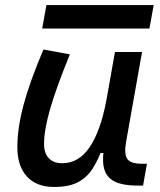

<svg xmlns="http://www.w3.org/2000/svg" viewBox="-20 -721 626 751"><path d="M191.4 10.3Q123 10.3 85.4 -30.5Q47.9 -71.3 47.9 -145Q47.9 -219.7 72 -310.3Q96.2 -400.9 149.9 -527.3L253.4 -508.3Q200.2 -378.9 176.3 -295.7Q152.3 -212.4 152.3 -157.2Q152.3 -121.6 170.9 -102.1Q189.5 -82.5 223.1 -82.5Q288.1 -82.5 330.6 -145.3Q373 -208 395.5 -325.7L386.7 -122.6H354.5L382.3 -146Q365.2 -98.1 343.3 -63Q321.3 -27.8 285.9 -8.8Q250.5 10.3 191.4 10.3ZM516.6 4.9Q463.9 4.9 432.6 -9Q401.4 -22.9 390.1 -52.7Q378.9 -82.5 385.3 -129.9L379.4 -234.9L429.7 -517.6H535.6L473.1 -165.5Q464.8 -118.7 477.8 -99.6Q490.7 -80.6 533.7 -80.6H554.7L539.6 4.9ZM145 -609.4 161.6 -701.2H581.1L564.5 -609.4Z"/></svg>

Font: Cascadia Code PL
Style: Italic
Weight: 400
Italic angle: -10°
Monospace: yes
Designer: Aaron Bell
Foundry: Saja Typeworks
Version: Version 2404.023